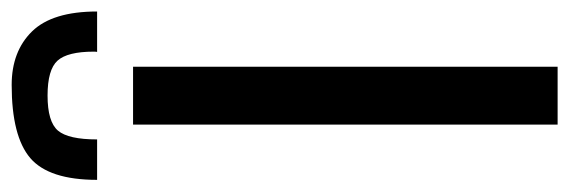

<svg xmlns="http://www.w3.org/2000/svg" viewBox="-354 -632 976 329"><g transform="rotate(-90 133.5 -468.0)"><path d="M0 0ZM183.1 0H84V-727.5H183.1ZM277.8 -789.1H208.5Q209 -790.5 209 -794.9Q209 -839.8 193.6 -856.9Q178.2 -874 133.8 -874Q88.9 -874 73.7 -856.2Q58.6 -838.4 58.6 -789.1H-10.7Q-10.7 -871.6 26.6 -903.6Q64 -935.5 151.9 -935.5Q209.5 -935.5 243.7 -900.6Q277.8 -865.7 277.8 -789.1Z"/></g></svg>

Font: Coda
Style: Regular
Weight: 400
Designer: vernon adams
Foundry: vernon adams
Version: Version 2.001; ttfautohint (v0.8) -r 50 -G 200 -x